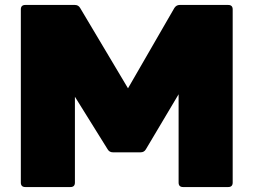

<svg xmlns="http://www.w3.org/2000/svg" viewBox="-20 -754 1022 774"><path d="M82 0Q64 0 64 -18V-716Q64 -734 82 -734H282Q296 -734 303 -722L496 -398L683 -722Q691 -734 704 -734H900Q918 -734 918 -716V-18Q918 0 900 0H718Q700 0 700 -18V-374L568 -152Q561 -140 547 -140H435Q421 -140 414 -152L282 -364V-18Q282 0 264 0Z"/></svg>

Font: LINE Seed Sans Heavy
Style: Regular
Weight: 900
Designer: LINE VX Design & Dalton Maag Ltd & Sandoll Inc
Foundry: Dalton Maag Ltd
Version: Version 1.003